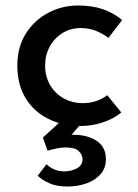

<svg xmlns="http://www.w3.org/2000/svg" viewBox="-20 -448 500 698"><path d="M421 -39Q393 -16 353.5 -3Q314 10 274 10Q206 10 153.5 -17Q101 -44 72 -93Q43 -142 43 -209Q43 -277 74 -326Q105 -375 155.5 -401.5Q206 -428 264 -428Q316 -428 355.5 -414Q395 -400 424 -375L374 -310Q357 -324 331 -335Q305 -346 273 -346Q237 -346 207.5 -328Q178 -310 161 -279Q144 -248 144 -209Q144 -171 161.5 -140Q179 -109 210.5 -91Q242 -73 282 -73Q308 -73 330.5 -81Q353 -89 370 -102ZM149 149Q160 160 176.5 167.5Q193 175 214 175Q239 175 259.5 164Q280 153 280 131Q280 115 266.5 101.5Q253 88 218 88Q202 88 184 92Q166 96 153 100L136 52L205 -11L283 -8L210 77L188 52Q199 47 213.5 45Q228 43 242 42Q296 41 330.5 63.5Q365 86 365 130Q365 164 345 186Q325 208 293.5 219Q262 230 225 230Q186 230 160 218.5Q134 207 117 191Z"/></svg>

Font: Reem Kufi Fun
Style: Regular
Weight: 400
Designer: Khaled Hosny
Version: Version 1.005